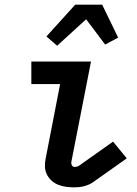

<svg xmlns="http://www.w3.org/2000/svg" viewBox="-20 -795 590 827"><path d="M300 12Q282 12 264 9.5Q246 7 230 0.5Q214 -6 201.5 -17.5Q189 -29 181.5 -44.5Q174 -60 173.5 -78Q173 -96 177 -114L239 -433H115V-530H372L287 -96Q286 -89 290 -82.5Q294 -76 301 -76Q305 -76 310 -77Q315 -78 320 -81L467 -185L526 -113L379 -9Q370 -3 360 1Q350 5 340 7.5Q330 10 320 11Q310 12 300 12ZM226 -598 180 -638 304 -775H420L489 -633L433 -603L351 -712Z"/></svg>

Font: Lode
Style: Bold Italic
Weight: 700
Italic angle: -11°
Monospace: yes
Designer: Belleve Invis
Foundry: Belleve Invis
Version: Version 29.2.0; ttfautohint (v1.8.3)